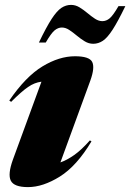

<svg xmlns="http://www.w3.org/2000/svg" viewBox="-20 -750 532 785"><path d="M33 -98 149.5 -416Q121 -412.5 94.5 -394.2Q68 -376 25.5 -333.5L18 -339Q85 -437 153.5 -478.5Q222 -520 286.5 -520Q345 -520 356.8 -497Q368.5 -474 349.5 -421L227 -86Q253 -95 282.8 -115.8Q312.5 -136.5 347.5 -176L354 -172Q293.5 -71 224.5 -28Q155.5 15 94.5 15Q37.5 15 24.2 -11.2Q11 -37.5 33 -98ZM492.5 -725Q462 -662 440.5 -628.8Q419 -595.5 400.5 -583.2Q382 -571 361 -571Q343 -571 326.5 -581Q310 -591 294.2 -604.2Q278.5 -617.5 263.2 -627.5Q248 -637.5 233 -637.5Q217.5 -637.5 203.2 -625.8Q189 -614 167 -576H139Q169.5 -639.5 191 -672.5Q212.5 -705.5 231 -717.8Q249.5 -730 270.5 -730Q288.5 -730 305 -720Q321.5 -710 337.2 -696.8Q353 -683.5 368.2 -673.5Q383.5 -663.5 398.5 -663.5Q414.5 -663.5 428.5 -675.2Q442.5 -687 464.5 -725Z"/></svg>

Font: Newsreader Display ExtraBold
Style: Italic
Weight: 800
Italic angle: -17°
Designer: Hugues Gentile
Foundry: Production Type
Version: Version 1.001